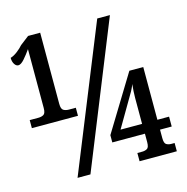

<svg xmlns="http://www.w3.org/2000/svg" viewBox="-106 -820 897 921"><g transform="rotate(-15 342.5 -359.5)"><path d="M17 -287V-327H60Q76 -327 86.5 -333.5Q97 -340 97 -366V-658Q81 -635 63.5 -615Q46 -595 33 -595Q22 -595 14 -607.5Q6 -620 6 -639Q23 -644 41 -658Q59 -672 70 -685L114 -719H174V-366Q174 -340 185 -333.5Q196 -327 212 -327H246V-287ZM167 0 456 -714H519L231 0ZM475 0V-41H499Q513 -41 523.5 -47Q534 -53 534 -79V-121H372V-157L540 -432H609V-170H667V-121H609V-79Q609 -53 619.5 -47Q630 -41 643 -41H660V0ZM426 -170H533V-299Q533 -330 537 -367Q534 -358 529 -348Q524 -338 522 -334Z"/></g></svg>

Font: Noto Serif ExtraCondensed
Style: Bold
Weight: 700
Width: 2
Designer: Monotype Design Team
Foundry: Monotype Imaging Inc.
Version: Version 2.014; ttfautohint (v1.8.4.7-5d5b)